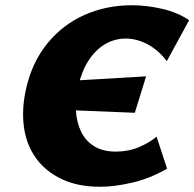

<svg xmlns="http://www.w3.org/2000/svg" viewBox="-20 -695 741 732"><path d="M361 17Q276 17 214.5 -12.5Q153 -42 116.5 -93Q80 -144 71 -212.5Q62 -281 80 -359Q103 -459 161 -530Q219 -601 302 -638Q385 -675 483 -675Q538 -675 597.5 -661.5Q657 -648 701 -618L616 -462Q583 -505 542 -526.5Q501 -548 459 -548Q417 -548 380.5 -526.5Q344 -505 317.5 -464Q291 -423 278 -365Q267 -317 269.5 -273Q272 -229 289 -193.5Q306 -158 339 -137.5Q372 -117 422 -117Q469 -117 509.5 -134Q550 -151 577 -174L617 -52Q553 -15 485.5 1Q418 17 361 17ZM494 -265 198 -277 233 -386 537 -404Z"/></svg>

Font: Ysabeau Black
Style: Italic
Weight: 900
Italic angle: -12°
Version: Version 2.000;gftools[0.9.27.dev2+g8671c4b]